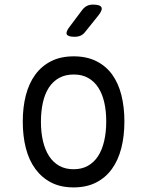

<svg xmlns="http://www.w3.org/2000/svg" viewBox="-20 -805 640 835"><path d="M300 10Q244 10 203 -11Q162 -32 134 -70Q106 -108 92.5 -160.5Q79 -213 79 -276Q79 -339 92.5 -391Q106 -443 133.5 -480.5Q161 -518 202.5 -539Q244 -560 301 -560Q357 -560 399 -539Q441 -518 468 -480.5Q495 -443 508 -391Q521 -339 521 -277Q521 -213 507.5 -160.5Q494 -108 466.5 -70Q439 -32 397.5 -11Q356 10 300 10ZM300 -69Q336 -69 362.5 -84Q389 -99 406.5 -126Q424 -153 433 -191.5Q442 -230 442 -277Q442 -322 433.5 -359.5Q425 -397 407.5 -424Q390 -451 363.5 -466Q337 -481 301 -481Q264 -481 237 -466Q210 -451 192.5 -424Q175 -397 166.5 -359Q158 -321 158 -275Q158 -229 167 -191Q176 -153 193.5 -126Q211 -99 237.5 -84Q264 -69 300 -69ZM351 -667Q342 -655 330.5 -650Q319 -645 305 -645Q276 -645 270.5 -655.5Q265 -666 283 -689L337 -761Q346 -773 357.5 -779Q369 -785 384 -785Q415 -785 421 -773.5Q427 -762 408 -738Z"/></svg>

Font: Maple Mono Normal NL Light
Style: Regular
Weight: 300
Monospace: yes
Designer: subframe7536
Version: Version 7.000